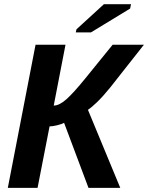

<svg xmlns="http://www.w3.org/2000/svg" viewBox="-20 -903 712 923"><path d="M150.9 -688H294.9L238.3 -395.5Q265.6 -395.5 300.3 -426.8Q335 -458 391.1 -527.3L521.5 -688H671.9L508.3 -480.5Q491.7 -460 475.8 -442.4Q460 -424.8 446 -411.4Q432.1 -397.9 420.9 -388.7Q409.7 -379.4 402.8 -375L558.1 0H405.3L288.1 -312.5Q276.9 -306.2 254.6 -300.8Q232.4 -295.4 218.3 -295.4L160.6 0H17.6ZM344.2 -747.1 347.7 -762.2 479.5 -882.8H609.9L605.5 -861.8L417 -747.1Z"/></svg>

Font: Liberation Sans
Style: Bold Italic
Weight: 700
Italic angle: -12°
Designer: Steve Matteson
Foundry: Ascender Corporation
Version: Version 2.1.5